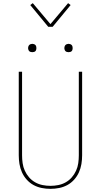

<svg xmlns="http://www.w3.org/2000/svg" viewBox="-20 -1190 640 1218"><path d="M300 8Q272 8 244.5 2.5Q217 -3 193 -16Q169 -29 150 -50Q131 -71 119.5 -96.5Q108 -122 103.5 -149.5Q99 -177 99 -205V-735H120V-205Q120 -180 123.5 -155Q127 -130 137.5 -107Q148 -84 164.5 -65Q181 -46 203 -33.5Q225 -21 250 -16Q275 -11 300 -11Q325 -11 350 -16Q375 -21 397 -33.5Q419 -46 435.5 -65Q452 -84 462.5 -107Q473 -130 476.5 -155Q480 -180 480 -205V-735H501V-205Q501 -177 496.5 -149.5Q492 -122 480.5 -96.5Q469 -71 450 -50Q431 -29 407 -16Q383 -3 355.5 2.5Q328 8 300 8ZM415 -859Q410 -859 404.5 -860.5Q399 -862 395.5 -865.5Q392 -869 390 -874.5Q388 -880 388 -885Q388 -890 390 -895.5Q392 -901 395.5 -904.5Q399 -908 404.5 -910Q410 -912 415 -912Q420 -912 425.5 -910Q431 -908 434.5 -904.5Q438 -901 439.5 -895.5Q441 -890 441 -885Q441 -880 439.5 -874.5Q438 -869 434.5 -865.5Q431 -862 425.5 -860.5Q420 -859 415 -859ZM185 -859Q180 -859 174.5 -860.5Q169 -862 165.5 -865.5Q162 -869 160 -874.5Q158 -880 158 -885Q158 -890 160 -895.5Q162 -901 165.5 -904.5Q169 -908 174.5 -910Q180 -912 185 -912Q190 -912 195.5 -910Q201 -908 204.5 -904.5Q208 -901 209.5 -895.5Q211 -890 211 -885Q211 -880 209.5 -874.5Q208 -869 204.5 -865.5Q201 -862 195.5 -860.5Q190 -859 185 -859ZM286 -1020 172 -1158 188 -1170 300 -1037 412 -1170 428 -1158 314 -1020Z"/></svg>

Font: Iosevka Aile Thin
Style: Regular
Weight: 100
Designer: Belleve Invis
Foundry: Belleve Invis
Version: Version 31.1.0; ttfautohint (v1.8.4)